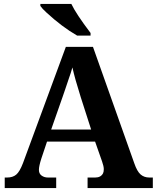

<svg xmlns="http://www.w3.org/2000/svg" viewBox="-20 -951 793 971"><path d="M388.2 -460Q358.4 -554.2 346.2 -609.9Q337.9 -580.6 327.1 -550.8L310.5 -501.5Q303.7 -482.4 297.9 -464.8L238.8 -295.9H440.9ZM222.2 -53.2H264.2V0H3.9V-53.2H16.1Q44.4 -53.2 62 -67.9Q79.6 -82.5 96.2 -126L313 -713.9H450.2L659.2 -125Q673.3 -84 691.4 -68.4Q709.5 -53.2 734.9 -53.2H752.9V0H422.9V-53.2H461.9Q489.7 -53.2 501 -74.2Q504.9 -81.5 504.9 -95.7Q504.9 -109.9 496.1 -134.8L460.9 -234.9H217.8L189 -148.9Q176.8 -110.8 176.8 -91.8Q176.8 -72.8 190.4 -63Q204.1 -53.2 222.2 -53.2ZM438 -771H370.1Q293 -815.4 214.8 -887.7Q193.4 -907.2 184.1 -920.9V-931.2H340.8Q364.3 -881.3 438 -784.2Z"/></svg>

Font: DroidSerif-Bold
Style: Bold
Weight: 700
Foundry: Ascender Corporation
Version: Version 1.00 build 112